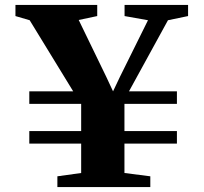

<svg xmlns="http://www.w3.org/2000/svg" viewBox="-20 -763 830 783"><path d="M278.5 -390.5 101 -680.5 43 -697.5V-743H376.5V-697.5L301 -681.5L413 -450.5L441 -390.5L469.5 -450.5L583.5 -680.5L488 -697.5V-743H747V-697.5L665 -680.5L506 -390.5H701.5V-339.5H487.5V-228.5H701.5V-177.5H487.5V-57.5L593 -44V0H214V-44L311 -57.5V-177.5H99.5V-228.5H311V-339.5H99.5V-390.5Z"/></svg>

Font: Merriweather 72pt Black
Style: Regular
Weight: 900
Version: Version 2.100